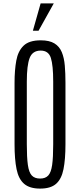

<svg xmlns="http://www.w3.org/2000/svg" viewBox="-20 -1110 475 1140"><path d="M218.3 9.8Q156.2 9.8 123.3 -18.6Q90.3 -46.9 78.4 -105.2Q66.4 -163.6 66.4 -253.4V-619.1Q66.4 -693.4 76.7 -750Q86.9 -806.6 119.9 -838.6Q152.8 -870.6 221.7 -870.6Q273.4 -870.6 303.2 -852.3Q333 -834 346.9 -800.3Q360.8 -766.6 364.7 -720.7Q368.7 -674.8 368.7 -619.1V-253.4Q368.7 -163.6 356.9 -105.2Q345.2 -46.9 313 -18.6Q280.8 9.8 218.3 9.8ZM218.3 -49.8Q249.5 -49.8 266.4 -67.9Q283.2 -85.9 289.6 -130.4Q295.9 -174.8 295.9 -253.4V-625Q295.9 -722.2 282 -765.9Q268.1 -809.6 221.7 -809.6Q172.9 -809.6 156 -765.6Q139.2 -721.7 139.2 -625.5V-253.4Q139.2 -174.8 145.5 -130.4Q151.9 -85.9 168.9 -67.9Q186 -49.8 218.3 -49.8ZM175.3 -927.7 221.2 -1089.8H299.3L209 -927.7Z"/></svg>

Font: Antonio Thin
Style: Regular
Weight: 250
Designer: Vernon Adams
Foundry: Vernon Adams
Version: Version 1.002